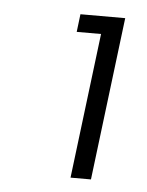

<svg xmlns="http://www.w3.org/2000/svg" viewBox="-38 -782 337 440"><g transform="rotate(5 131.0 -562.5)"><path d="M140 -375 181 -709H125L130 -750H233L187 -375Z"/></g></svg>

Font: Orkney
Style: Italic
Weight: 400
Italic angle: -7°
Designer: Samuel Oakes and Alfredo Marco Pradil
Foundry: Alfredo Marco Pradil
Version: 1.0; ttfautohint (v1.5)